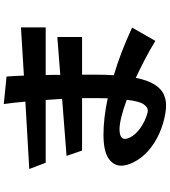

<svg xmlns="http://www.w3.org/2000/svg" viewBox="40 -894 919 1040"><g transform="rotate(-90 500.0 -373.5)"><path d="M799 8Q748 -23 697 -49.5Q646 -76 599 -98Q586 -34 563.5 2Q541 38 512.5 52Q484 66 450 66Q440 66 428.5 65Q417 64 406 62Q351 53 298 29.5Q245 6 203.5 -30.5Q162 -67 139 -115Q123 -150 123 -176Q123 -219 163 -246Q203 -273 291 -273Q334 -273 383.5 -267.5Q433 -262 488 -250Q488 -263 488.5 -276.5Q489 -290 489 -305V-389H205L176 -473L485 -497L479 -586H139L105 -675L470 -696Q467 -728 464 -757Q461 -786 457 -813L606 -798Q608 -776 609 -752.5Q610 -729 611 -704L872 -720V-586H614Q615 -567 615 -547Q615 -527 615 -507L820 -523V-389H616V-313Q616 -261 613 -217Q735 -181 871 -118ZM480 -147Q428 -166 387.5 -176Q347 -186 321 -186Q293 -186 280.5 -178Q268 -170 268 -156Q268 -147 275 -131Q290 -99 328 -72.5Q366 -46 411 -34Q415 -33 422 -33Q440 -33 456 -56Q472 -79 480 -147Z"/></g></svg>

Font: RocknRoll One
Style: Regular
Weight: 400
Designer: Fontworks Inc.
Foundry: Fontworks Inc.
Version: Version 1.100